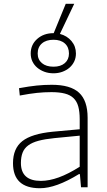

<svg xmlns="http://www.w3.org/2000/svg" viewBox="-20 -994 568 1019"><path d="M192 5Q49 5 49 -128Q49 -206 98.5 -245Q148 -284 260 -295L403 -308V-361Q403 -401 395.5 -428.5Q388 -456 370.5 -473Q353 -490 324 -497.5Q295 -505 253 -505Q214 -505 176 -501Q138 -497 85 -487L81 -526Q136 -536 175 -540Q214 -544 255 -544Q354 -544 399.5 -502Q445 -460 445 -369V0H410L404 -70H399Q277 5 192 5ZM197 -34Q241 -34 292 -52.5Q343 -71 403 -109V-274L269 -261Q219 -256 185 -247Q151 -238 130 -222.5Q109 -207 100 -184Q91 -161 91 -129Q91 -34 197 -34ZM264 -605Q238 -605 216 -613Q194 -621 177.5 -635Q161 -649 152 -668Q143 -687 143 -710Q143 -757 177.5 -787.5Q212 -818 264 -818H265L329 -974H374L298 -814Q336 -804 359.5 -776Q383 -748 383 -710Q383 -687 374 -668Q365 -649 349 -635Q333 -621 311 -613Q289 -605 264 -605ZM264 -640Q302 -640 324 -659Q346 -678 346 -710Q346 -744 324 -763.5Q302 -783 264 -783Q225 -783 202.5 -763.5Q180 -744 180 -710Q180 -678 202.5 -659Q225 -640 264 -640Z"/></svg>

Font: Encode Sans Wide
Style: Thin
Weight: 100
Designer: Pablo Impallari, Andres Torresi
Foundry: Pablo Impallari, Andres Torresi
Version: Version 1.000; ttfautohint (v1.00) -l 8 -r 50 -G 200 -x 14 -